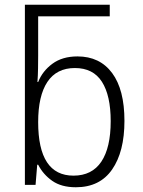

<svg xmlns="http://www.w3.org/2000/svg" viewBox="-20 -780 603 810"><path d="M300 10Q239 10 200.5 -17Q162 -44 141 -85H137L130 0H85V-760H443V-711H141V-546Q141 -521 140.5 -491.5Q140 -462 138 -434H141Q159 -480 201 -511Q243 -542 307 -542Q401 -542 453 -472Q505 -402 505 -270Q505 -140 453 -65Q401 10 300 10ZM290 -39Q368 -39 407.5 -98Q447 -157 447 -269Q447 -377 410 -435Q373 -493 296 -493Q219 -493 180 -434.5Q141 -376 141 -265Q141 -39 290 -39Z"/></svg>

Font: Noto Sans Mono SemiCondensed Light
Style: Regular
Weight: 300
Width: 4
Designer: Monotype Design Team
Foundry: Monotype Imaging Inc.
Version: Version 2.014; ttfautohint (v1.8.4.7-5d5b)